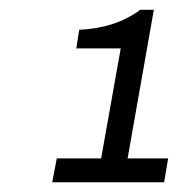

<svg xmlns="http://www.w3.org/2000/svg" viewBox="-20 -813 381 393"><path d="M86.9 -439.9 96.2 -488.8H187L227.1 -713.9H136.2L142.1 -752Q216.8 -755.4 267.1 -793H294.9L241.2 -488.8H324.2L315.9 -439.9Z"/></svg>

Font: Archivo Light
Style: Italic
Weight: 300
Italic angle: -10°
Designer: Hector Gatti
Foundry: Omnibus-Type
Version: Version 2.001